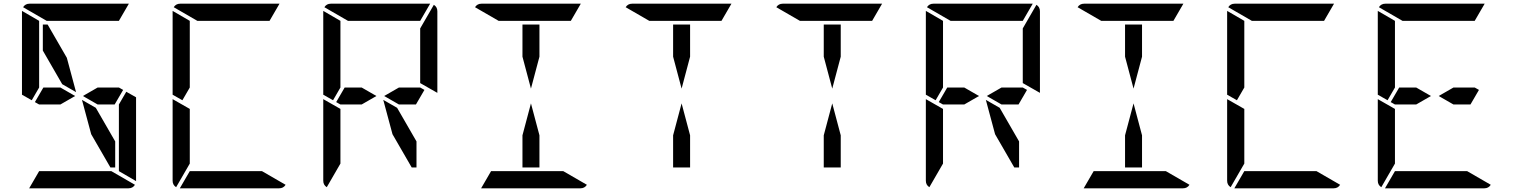

<svg xmlns="http://www.w3.org/2000/svg" viewBox="-20 -1020 8200 1040"><path d="M387 -500 307 -454H212H192L169 -467L215 -546H307ZM624 -546 647 -533 601 -454H509L429 -500L509 -546ZM212 -746V-887H238L342 -707L392 -521L317 -564ZM664 -523 717 -493V-41Q717 -41 717 -39L624 -93V-95V-103V-113V-218V-454ZM233 -907 105 -981Q117 -1000 140 -1000H676Q676 -1000 678 -1000L624 -907H621H590H454H362ZM583 -93 711 -19Q699 0 676 0H140Q140 0 138 0L192 -93H195H226H362H454ZM604 -254V-113H578L474 -293L424 -479L499 -436ZM99 -959Q99 -959 99 -961L192 -907V-905V-895V-887V-782V-578V-546L152 -477L99 -507Z M1008 -218V-134L934 -6Q915 -18 915 -41V-483L1008 -430ZM1049 -907 921 -981Q933 -1000 956 -1000H1492Q1492 -1000 1494 -1000L1440 -907H1437H1406H1270H1178ZM1399 -93 1527 -19Q1515 0 1492 0H956Q956 0 954 0L1008 -93H1011H1042H1178H1270ZM915 -959Q915 -959 915 -961L1008 -907V-905V-895V-887V-782V-578V-546L968 -477L915 -507Z M2019 -500 1939 -454H1844H1824L1801 -467L1847 -546H1939ZM2256 -546 2279 -533 2233 -454H2141L2061 -500L2141 -546ZM1824 -218V-134L1750 -6Q1731 -18 1731 -41V-483L1824 -430ZM2330 -994Q2349 -982 2349 -959V-517L2256 -570V-607V-782V-866ZM1865 -907 1737 -981Q1749 -1000 1772 -1000H2308Q2308 -1000 2310 -1000L2256 -907H2253H2222H2086H1994ZM2236 -254V-113H2210L2106 -293L2056 -479L2131 -436ZM1731 -959Q1731 -959 1731 -961L1824 -907V-905V-895V-887V-782V-578V-546L1784 -477L1731 -507Z M2810 -713V-887H2902V-713L2856 -540ZM2902 -287V-113H2810V-287L2856 -460ZM2681 -907 2553 -981Q2565 -1000 2588 -1000H3124Q3124 -1000 3126 -1000L3072 -907H3069H3038H2902H2810ZM3031 -93 3159 -19Q3147 0 3124 0H2588Q2588 0 2586 0L2640 -93H2643H2674H2810H2902Z M3626 -713V-887H3718V-713L3672 -540ZM3718 -287V-113H3626V-287L3672 -460ZM3497 -907 3369 -981Q3381 -1000 3404 -1000H3940Q3940 -1000 3942 -1000L3888 -907H3885H3854H3718H3626Z M4442 -713V-887H4534V-713L4488 -540ZM4534 -287V-113H4442V-287L4488 -460ZM4313 -907 4185 -981Q4197 -1000 4220 -1000H4756Q4756 -1000 4758 -1000L4704 -907H4701H4670H4534H4442Z M5283 -500 5203 -454H5108H5088L5065 -467L5111 -546H5203ZM5520 -546 5543 -533 5497 -454H5405L5325 -500L5405 -546ZM5088 -218V-134L5014 -6Q4995 -18 4995 -41V-483L5088 -430ZM5594 -994Q5613 -982 5613 -959V-517L5520 -570V-607V-782V-866ZM5129 -907 5001 -981Q5013 -1000 5036 -1000H5572Q5572 -1000 5574 -1000L5520 -907H5517H5486H5350H5258ZM5500 -254V-113H5474L5370 -293L5320 -479L5395 -436ZM4995 -959Q4995 -959 4995 -961L5088 -907V-905V-895V-887V-782V-578V-546L5048 -477L4995 -507Z M6074 -713V-887H6166V-713L6120 -540ZM6166 -287V-113H6074V-287L6120 -460ZM5945 -907 5817 -981Q5829 -1000 5852 -1000H6388Q6388 -1000 6390 -1000L6336 -907H6333H6302H6166H6074ZM6295 -93 6423 -19Q6411 0 6388 0H5852Q5852 0 5850 0L5904 -93H5907H5938H6074H6166Z M6720 -218V-134L6646 -6Q6627 -18 6627 -41V-483L6720 -430ZM6761 -907 6633 -981Q6645 -1000 6668 -1000H7204Q7204 -1000 7206 -1000L7152 -907H7149H7118H6982H6890ZM7111 -93 7239 -19Q7227 0 7204 0H6668Q6668 0 6666 0L6720 -93H6723H6754H6890H6982ZM6627 -959Q6627 -959 6627 -961L6720 -907V-905V-895V-887V-782V-578V-546L6680 -477L6627 -507Z M7731 -500 7651 -454H7556H7536L7513 -467L7559 -546H7651ZM7968 -546 7991 -533 7945 -454H7853L7773 -500L7853 -546ZM7536 -218V-134L7462 -6Q7443 -18 7443 -41V-483L7536 -430ZM7577 -907 7449 -981Q7461 -1000 7484 -1000H8020Q8020 -1000 8022 -1000L7968 -907H7965H7934H7798H7706ZM7927 -93 8055 -19Q8043 0 8020 0H7484Q7484 0 7482 0L7536 -93H7539H7570H7706H7798ZM7443 -959Q7443 -959 7443 -961L7536 -907V-905V-895V-887V-782V-578V-546L7496 -477L7443 -507Z"/></svg>

Font: DSEG14 Modern
Style: Regular
Weight: 400
Designer: Keshikan(Twitter:@keshinomi_88pro)
Version: Version 0.46